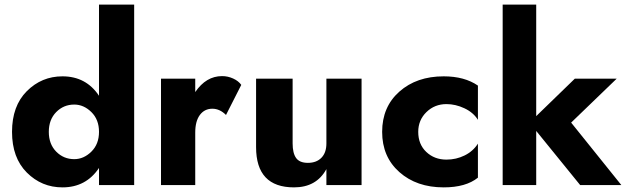

<svg xmlns="http://www.w3.org/2000/svg" viewBox="-20 -800 2712 830"><path d="M250 -470Q352 -470 408 -386V-780H560V0H408V-74Q352 10 250 10Q160 10 96 -54Q32 -118 32 -230Q32 -342 96 -406Q160 -470 250 -470ZM301 -112Q342 -112 375 -144.5Q408 -177 408 -230Q408 -283 375 -315.5Q342 -348 301 -348Q255 -348 223 -315.5Q191 -283 191 -230Q191 -177 223 -144.5Q255 -112 301 -112Z M957 -303Q930 -330 898 -330Q864 -330 844 -303Q824 -276 824 -227V0H676V-460H824V-402Q871 -471 940 -471Q965 -471 988 -460.5Q1011 -450 1023 -433Z M1245 -180Q1245 -138 1260 -117Q1275 -96 1311 -96Q1348 -96 1369.5 -118Q1391 -140 1391 -180V-460H1543V0H1391V-69Q1348 10 1251 10Q1087 10 1087 -164V-460H1245Z M1788 -230Q1788 -176 1823 -143Q1858 -110 1910 -110Q1952 -110 1988.5 -128Q2025 -146 2046 -179V-32Q1994 10 1898 10Q1781 10 1706.5 -56Q1632 -122 1632 -230Q1632 -338 1706.5 -404Q1781 -470 1898 -470Q1988 -470 2046 -430V-282Q2026 -314 1987.5 -332Q1949 -350 1910 -350Q1859 -350 1823.5 -315.5Q1788 -281 1788 -230Z M2465 -460H2646L2449 -270L2666 0H2488L2298 -234V0H2153V-780H2298V-298Z"/></svg>

Font: renner_700bold
Style: Bold
Weight: 700
Version: Version 003.000 ; ttfautohint (v0.97) -l 8 -r 50 -G 200 -x 1